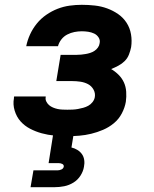

<svg xmlns="http://www.w3.org/2000/svg" viewBox="-20 -558 640 798"><path d="M260 8Q233 8 206 5.5Q179 3 153.5 -4Q128 -11 105 -23Q82 -35 65.5 -53.5Q49 -72 41 -98Q33 -124 38 -150Q38 -152 38 -154Q38 -156 39 -157H170Q170 -157 170 -156.5Q170 -156 170 -155Q168 -145 172.5 -136Q177 -127 184 -121Q191 -115 200.5 -111Q210 -107 219.5 -105Q229 -103 239.5 -102.5Q250 -102 260 -102Q271 -102 282 -102.5Q293 -103 304 -105Q315 -107 326 -110Q337 -113 347 -118.5Q357 -124 364.5 -133.5Q372 -143 374 -154Q377 -171 368.5 -186Q360 -201 345.5 -208.5Q331 -216 314 -218.5Q297 -221 280 -221H214L232 -330H298Q308 -330 317.5 -331Q327 -332 336 -333.5Q345 -335 354.5 -338Q364 -341 372.5 -346.5Q381 -352 387 -360.5Q393 -369 394 -378Q397 -391 390 -402Q383 -413 371.5 -418.5Q360 -424 346.5 -426Q333 -428 320 -428Q305 -428 289.5 -425Q274 -422 259.5 -414.5Q245 -407 235 -394Q225 -381 221 -366H89Q94 -391 105 -415Q116 -439 133 -460Q150 -481 172.5 -496.5Q195 -512 219.5 -521.5Q244 -531 269.5 -534.5Q295 -538 320 -538Q347 -538 374 -535Q401 -532 425.5 -523Q450 -514 471 -499.5Q492 -485 506 -463.5Q520 -442 524.5 -415.5Q529 -389 525 -362Q522 -347 516 -331.5Q510 -316 498.5 -304.5Q487 -293 472 -285Q457 -277 442 -271Q459 -261 473 -247Q487 -233 495 -215.5Q503 -198 504.5 -177Q506 -156 503 -135Q499 -111 486.5 -87Q474 -63 453.5 -46Q433 -29 408.5 -18.5Q384 -8 359 -2Q334 4 309.5 6Q285 8 260 8ZM107 220 119 150H219Q227 150 235 146.5Q243 143 245 135Q246 127 239 123.5Q232 120 224 120H182L201 0H286L277 55Q290 58 301.5 65Q313 72 320.5 82.5Q328 93 330 107Q332 121 329 135Q326 154 314.5 172Q303 190 285 201Q267 212 247 216Q227 220 207 220Z"/></svg>

Font: Iosevka Curly XBdEx
Style: Italic
Weight: 800
Width: 7
Italic angle: -9°
Monospace: yes
Designer: Belleve Invis
Foundry: Belleve Invis
Version: Version 11.1.0; ttfautohint (v1.8.3)